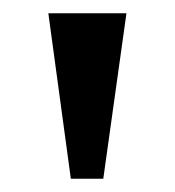

<svg xmlns="http://www.w3.org/2000/svg" viewBox="-20 -734 264 290"><path d="M87 -464 53 -714H171L136 -464Z"/></svg>

Font: Noto Serif Tamil ExtraCondensed SemiBold
Style: Regular
Weight: 600
Width: 2
Designer: Indian Type Foundry, Tom Grace, and the Monotype Design Team
Foundry: Monotype Imaging Inc.
Version: Version 2.004; ttfautohint (v1.8.4.7-5d5b)